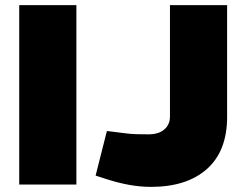

<svg xmlns="http://www.w3.org/2000/svg" viewBox="-20 -720 946 749"><path d="M55 0V-700H278V0ZM569 9Q528 9 485.5 1.5Q443 -6 393 -22L353 -35L397 -209L461 -201Q489 -197 513 -196.5Q537 -196 559 -196Q599 -196 621 -215Q643 -234 643 -265V-700H866V-264Q866 -131 787.5 -61Q709 9 569 9Z"/></svg>

Font: REM Medium Black
Style: Regular
Weight: 900
Version: Version 1.005;gftools[0.9.28]